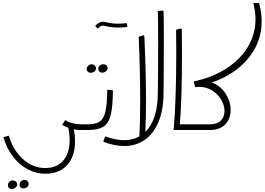

<svg xmlns="http://www.w3.org/2000/svg" viewBox="-20 -868 1767 1282"><path d="M569 -38V0H516Q496 0 473 -5Q481 40 481 75Q481 176 428.5 234Q376 292 282 292Q220 292 163.5 261.5Q107 231 65 175.5Q23 120 3 48L39 38Q67 135 133.5 194.5Q200 254 282 254Q359 254 402 204.5Q445 155 445 69Q445 30 436 -15Q416 -22 395 -34L415 -66Q435 -53 463 -45.5Q491 -38 517 -38ZM143 333Q152 333 159 337.5Q166 342 170 351Q172 357 172 360Q172 369 165.5 376.5Q159 384 149 388Q141 390 136 390Q126 390 118 383.5Q110 377 110 365Q110 356 115.5 348Q121 340 130 336Q136 333 143 333ZM65 337Q74 337 81.5 341.5Q89 346 93 354Q95 360 95 363Q95 372 88.5 379.5Q82 387 72 391Q66 394 59 394Q40 394 34 378Q33 375 33 369Q33 359 38 351Q43 343 53 339Q57 337 65 337Z M702 -269 729 -266Q731 -266 732.5 -264.5Q734 -263 734 -261Q733 -154 719 -99Q705 -44 670.5 -22Q636 0 569 0V-38Q620 -38 646.5 -57Q673 -76 684 -123.5Q695 -171 696 -264Q696 -269 702 -269ZM669 -439Q662 -439 658 -437Q648 -434 642 -426Q636 -418 636 -408Q636 -405 638 -399Q644 -383 663 -383Q671 -383 675 -385Q687 -389 694 -399Q701 -409 697 -421Q694 -430 686.5 -434.5Q679 -439 669 -439ZM591 -439Q586 -439 580 -437Q569 -432 562.5 -420.5Q556 -409 560 -399Q566 -382 586 -382Q603 -382 613.5 -393.5Q624 -405 620 -420Q616 -429 608 -434Q600 -439 591 -439Z M1074 -577Q1074 -399 1073 -356Q1072 -317 1072 -250Q1072 -138 1040 -58Q1008 22 948.5 64.5Q889 107 809 107Q746 107 674 80Q672 79 671 77Q670 75 671 73L681 47Q683 42 688 44Q754 68 809 68Q867 68 910 43Q916 -38 916 -188Q916 -399 906 -619Q906 -622 910 -624L936 -632H937Q942 -632 944 -623Q955 -381 955 -195Q955 -75 950 13Q991 -26 1012.5 -93Q1034 -160 1034 -250Q1034 -318 1035 -356Q1036 -399 1036 -576Q1036 -753 1034 -795L1072 -797Q1074 -754 1074 -577ZM628 -681 618 -693Q616 -697 619 -700Q635 -713 645.5 -718Q656 -723 667 -723Q672 -723 692 -719Q728 -710 768 -710Q790 -710 823 -713Q828 -713 828 -708L830 -692Q830 -687 825 -687Q794 -684 770 -684Q726 -684 686 -694Q674 -697 667 -697Q660 -697 653 -693.5Q646 -690 635 -680Q631 -676 628 -681Z M1229 -38V0H1139Q1147 -76 1152 -214Q1157 -352 1157 -513Q1157 -614 1156 -666Q1156 -669 1160 -671L1187 -678H1188Q1190 -678 1192 -675.5Q1194 -673 1194 -669Q1195 -616 1195 -511Q1195 -203 1181 -38Z M1727 -724Q1727 -588 1639 -480Q1551 -372 1395 -317Q1453 -295 1486.5 -242.5Q1520 -190 1520 -133Q1520 -76 1484.5 -38Q1449 0 1382 0H1229V-38H1382Q1430 -38 1454.5 -63Q1479 -88 1479 -127Q1479 -164 1457.5 -201.5Q1436 -239 1397.5 -263.5Q1359 -288 1309 -288Q1301 -288 1283 -286L1273 -324Q1399 -351 1492 -411Q1585 -471 1635.5 -556Q1686 -641 1686 -740Q1686 -764 1683 -788Q1675 -836 1671 -848L1710 -847Q1721 -804 1724 -776Q1727 -751 1727 -724Z"/></svg>

Font: Vibes
Style: Regular
Weight: 400
Designer: AbdElmomen Kadhim
Version: Version 1.100